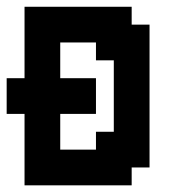

<svg xmlns="http://www.w3.org/2000/svg" viewBox="-20 -556 522 576"><path d="M375 -482.1H428.6V-53.6H375V0H53.6V-214.3H0V-321.4H53.6V-535.7H375ZM160.7 -428.6V-321.4H267.9V-214.3H160.7V-107.1H267.9V-160.7H321.4V-375H267.9V-428.6Z"/></svg>

Font: Jersey 10
Style: Regular
Weight: 400
Designer: Sarah Cadigan-Fried
Version: Version 1.000